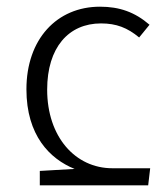

<svg xmlns="http://www.w3.org/2000/svg" viewBox="-20 -554 501 574"><path d="M99 0H423L429 -51H316C205 -51 121 -145 121 -286C121 -412 185 -484 282 -484C328 -484 361 -471 396 -442L427 -480C383 -518 337 -534 279 -534C150 -534 59 -437 59 -287C59 -149 129 -79 203 -49L99 -43Z"/></svg>

Font: FiraGO Light
Style: Regular
Weight: 300
Designer: bBox Type
Foundry: bBox Type GmbH
Version: Version 1.001;PS 001.001;hotconv 1.0.88;makeotf.lib2.5.64775